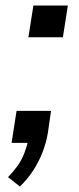

<svg xmlns="http://www.w3.org/2000/svg" viewBox="-20 -518 287 696"><path d="M52 158 9 124Q27 106 43 84Q59 62 69 35Q79 8 84 -16L97 0H22L40 -116H165L153 -33Q147 1 133.5 35.5Q120 70 99 102Q78 134 52 158ZM83 -383 101 -498H226L208 -383Z"/></svg>

Font: Nunito Sans 7pt Condensed SemiBold
Style: Italic
Weight: 600
Width: 3
Italic angle: -9°
Designer: Vernon Adams
Foundry: Vernon Adams
Version: Version 3.101;gftools[0.9.27]